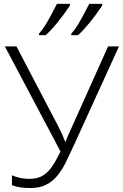

<svg xmlns="http://www.w3.org/2000/svg" viewBox="-20 -951 628 981"><path d="M4.9 -713.9H64L282.2 -296.9Q299.3 -263.2 313 -227.1H314.9L327.1 -256.8L532.2 -713.9H587.9L358.9 -211.9Q336.9 -163.6 316.9 -122.8Q296.9 -82 272.5 -52.7Q248 -23.4 215.3 -6.8Q182.6 9.8 134.8 9.8Q76.7 9.8 41 -4.9V-55.2Q83 -37.1 129.9 -37.1Q165 -37.1 190.2 -49.1Q215.3 -61 236.8 -87.6Q258.3 -114.3 289.1 -176.8ZM179.2 -771V-778.8Q194.3 -794.9 211.9 -822.8Q229.5 -850.6 271 -931.2H337.4V-922.9Q271.5 -824.2 213.4 -771ZM344.2 -771V-778.8Q359.4 -794.9 377 -822.8Q394.5 -850.6 436 -931.2H502.4V-922.9Q436.5 -824.2 378.4 -771Z"/></svg>

Font: Open Sans Light
Style: Regular
Weight: 300
Foundry: Ascender Corporation
Version: Version 1.10